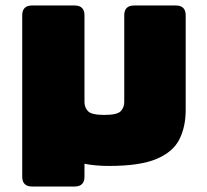

<svg xmlns="http://www.w3.org/2000/svg" viewBox="-20 -590 753 700"><path d="M657 -189Q657 -128 634 -82Q611 -36 550.5 -10.5Q490 15 378 15Q327 15 288 7V54Q288 90 252 90H97Q61 90 61 54V-534Q61 -570 97 -570H252Q288 -570 288 -534V-218Q288 -198 301 -184.5Q314 -171 360 -171Q407 -171 420 -184.5Q433 -198 433 -218V-534Q433 -570 469 -570H621Q657 -570 657 -534Z"/></svg>

Font: Bungee Spice
Style: Regular
Weight: 400
Designer: David Jonathan Ross
Foundry: David Jonathan Ross
Version: Version 2.000